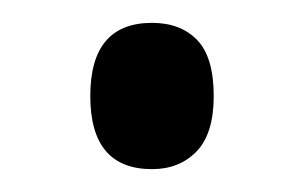

<svg xmlns="http://www.w3.org/2000/svg" viewBox="-20 -436 266 168"><path d="M59 -352Q59 -416 113 -416Q138 -416 152.5 -401Q167 -386 167 -352Q167 -319 152 -303.5Q137 -288 113 -288Q59 -288 59 -352Z"/></svg>

Font: Noto Sans Bengali ExtraCondensed
Style: Regular
Weight: 400
Width: 2
Designer: Jelle Bosma - Monotype Design Team
Foundry: Monotype Imaging Inc.
Version: Version 2.003; ttfautohint (v1.8.4.7-5d5b)